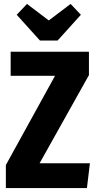

<svg xmlns="http://www.w3.org/2000/svg" viewBox="-20 -956 490 976"><path d="M338.9 -936 391.1 -880.9 272.9 -750H183.1L64.9 -880.9L117.2 -936L228 -852.1ZM432.1 -692.9V-574.2L181.2 -126H437L421.9 0H9.8V-117.2L259.8 -570.8H34.2V-692.9Z"/></svg>

Font: Fira Sans Compressed
Style: Bold
Weight: 700
Width: 1
Designer: Carrois Corporate & Edenspiekermann AG
Foundry: Carrois Corporate GbR & Edenspiekermann AG
Version: Version 4.203;PS 004.203;hotconv 1.0.88;makeotf.lib2.5.64775